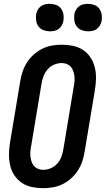

<svg xmlns="http://www.w3.org/2000/svg" viewBox="-20 -977 554 1005"><path d="M206 8Q176 8 147 2Q118 -4 95 -19.5Q72 -35 56 -58.5Q40 -82 33.5 -110Q27 -138 27 -167.5Q27 -197 32 -228L86 -552Q90 -578 98.5 -603Q107 -628 121.5 -650.5Q136 -673 156.5 -691.5Q177 -710 201.5 -722Q226 -734 252 -738.5Q278 -743 303 -743Q333 -743 362 -737Q391 -731 414.5 -715.5Q438 -700 453.5 -676.5Q469 -653 476 -625Q483 -597 482.5 -567.5Q482 -538 477 -507L423 -183Q419 -157 410.5 -132Q402 -107 387.5 -84.5Q373 -62 352.5 -43.5Q332 -25 307.5 -13Q283 -1 257 3.5Q231 8 206 8ZM206 -88Q226 -88 246 -96.5Q266 -105 280.5 -121.5Q295 -138 302 -158Q309 -178 312 -198L366 -523Q369 -537 370 -551Q371 -565 369.5 -578.5Q368 -592 363.5 -605Q359 -618 350.5 -627.5Q342 -637 329.5 -642Q317 -647 303 -647Q283 -647 263 -638.5Q243 -630 229 -613.5Q215 -597 207.5 -577Q200 -557 197 -537L143 -212Q140 -198 139 -184Q138 -170 139.5 -156.5Q141 -143 145.5 -130Q150 -117 158.5 -107.5Q167 -98 179.5 -93Q192 -88 206 -88ZM441 -813Q424 -813 408 -819Q392 -825 382 -838Q372 -851 369.5 -868Q367 -885 369 -902Q371 -914 377.5 -925.5Q384 -937 394.5 -944.5Q405 -952 417 -954.5Q429 -957 441 -957Q458 -957 474 -951Q490 -945 499.5 -932Q509 -919 512 -902Q515 -885 512 -868Q510 -856 503.5 -844.5Q497 -833 487 -825.5Q477 -818 465 -815.5Q453 -813 441 -813ZM241 -813Q224 -813 208 -819Q192 -825 182 -838Q172 -851 169.5 -868Q167 -885 169 -902Q171 -914 177.5 -925.5Q184 -937 194.5 -944.5Q205 -952 217 -954.5Q229 -957 241 -957Q258 -957 274 -951Q290 -945 299.5 -932Q309 -919 312 -902Q315 -885 312 -868Q310 -856 303.5 -844.5Q297 -833 287 -825.5Q277 -818 265 -815.5Q253 -813 241 -813Z"/></svg>

Font: Iosevka Term Curly
Style: Bold Italic
Weight: 700
Italic angle: -9°
Designer: Belleve Invis
Foundry: Belleve Invis
Version: Version 32.3.0